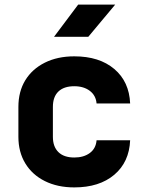

<svg xmlns="http://www.w3.org/2000/svg" viewBox="-20 -805 640 835"><path d="M303 10Q230 10 175 -17.5Q120 -45 90 -94.5Q60 -144 60 -210V-340Q60 -407 90 -456Q120 -505 175 -532.5Q230 -560 303 -560Q412 -560 477 -505Q542 -450 546 -355H400Q397 -390 370.5 -410Q344 -430 303 -430Q258 -430 234 -407Q210 -384 210 -340V-210Q210 -167 234 -143.5Q258 -120 303 -120Q344 -120 370.5 -139.5Q397 -159 400 -195H546Q542 -100 477 -45Q412 10 303 10ZM215 -645 320 -785H481L364 -645Z"/></svg>

Font: NKDuy Mono ExtraBold
Style: Regular
Weight: 800
Monospace: yes
Designer: NKDuy
Foundry: NKDuy
Version: Version 2.251; ttfautohint (v1.8.4.7-5d5b)